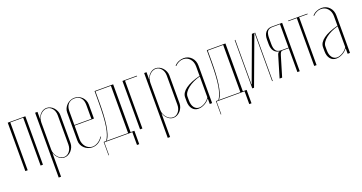

<svg xmlns="http://www.w3.org/2000/svg" viewBox="-37 -1089 3480 1845"><g transform="rotate(-20 1702.5 -166.5)"><path d="M230 -495V0H206V-489H74V0H50V-495Z M330 -495H354V-424H356Q368 -460 393.5 -480.5Q419 -501 448 -501Q468 -501 486.5 -492Q505 -483 519 -467.5Q533 -452 541.5 -432Q550 -412 550 -391V-105Q550 -83 541.5 -63Q533 -43 519 -27.5Q505 -12 486.5 -3Q468 6 448 6Q419 6 394 -15Q369 -36 356 -71H354V168H330ZM354 -108Q354 -87 362 -67.5Q370 -48 382.5 -33Q395 -18 412 -9Q429 0 447 0Q464 0 478 -7.5Q492 -15 503 -28.5Q514 -42 520 -60Q526 -78 526 -99V-397Q526 -439 503.5 -467Q481 -495 447 -495Q429 -495 412 -486Q395 -477 382 -462Q369 -447 361.5 -427.5Q354 -408 354 -387Z M620 -391Q620 -413 629 -433Q638 -453 653.5 -468Q669 -483 689.5 -492Q710 -501 732 -501Q755 -501 775 -492.5Q795 -484 810 -469Q825 -454 833.5 -434Q842 -414 842 -391V-249H644V-108Q644 -86 651.5 -66Q659 -46 671.5 -31.5Q684 -17 701.5 -8.5Q719 0 739 0Q767 0 795 -17.5Q823 -35 842 -65L847 -62Q802 6 735 6Q711 6 690.5 -2.5Q670 -11 654 -26Q638 -41 629 -61Q620 -81 620 -104ZM818 -255V-397Q818 -444 795.5 -469.5Q773 -495 732 -495Q691 -495 667.5 -469Q644 -443 644 -397V-255Z M853 131V-6H878Q893 -26 904.5 -57.5Q916 -89 923.5 -134.5Q931 -180 934.5 -241.5Q938 -303 938 -384V-495H1128V-6H1167V131H1144V0H858V131ZM1103 -6V-489H945V-373Q945 -312 942 -254.5Q939 -197 932 -149Q925 -101 913.5 -64Q902 -27 884 -6Z M1223 -495H1371V-489H1247V0H1223Z M1445 -495H1469V-424H1471Q1483 -460 1508.5 -480.5Q1534 -501 1563 -501Q1583 -501 1601.5 -492Q1620 -483 1634 -467.5Q1648 -452 1656.5 -432Q1665 -412 1665 -391V-105Q1665 -83 1656.5 -63Q1648 -43 1634 -27.5Q1620 -12 1601.5 -3Q1583 6 1563 6Q1534 6 1509 -15Q1484 -36 1471 -71H1469V168H1445ZM1469 -108Q1469 -87 1477 -67.5Q1485 -48 1497.5 -33Q1510 -18 1527 -9Q1544 0 1562 0Q1579 0 1593 -7.5Q1607 -15 1618 -28.5Q1629 -42 1635 -60Q1641 -78 1641 -99V-397Q1641 -439 1618.5 -467Q1596 -495 1562 -495Q1544 -495 1527 -486Q1510 -477 1497 -462Q1484 -447 1476.5 -427.5Q1469 -408 1469 -387Z M1735 -141Q1735 -187 1787 -225Q1839 -263 1936 -287V-383Q1936 -431 1909.5 -461.5Q1883 -492 1841 -492Q1818 -492 1796 -481.5Q1774 -471 1758 -453L1753 -457Q1770 -477 1796 -488.5Q1822 -500 1849 -500Q1897 -500 1928.5 -467Q1960 -434 1960 -383V0H1936V-55H1934Q1916 -29 1883.5 -11.5Q1851 6 1819 6Q1781 6 1758 -22.5Q1735 -51 1735 -100ZM1830 -2Q1844 -2 1859.5 -7.5Q1875 -13 1889.5 -22Q1904 -31 1916.5 -43Q1929 -55 1936 -69V-281Q1900 -272 1867.5 -256.5Q1835 -241 1811 -222Q1787 -203 1773 -182Q1759 -161 1759 -141V-100Q1759 -55 1778.5 -28.5Q1798 -2 1830 -2Z M2001 131V-6H2026Q2041 -26 2052.5 -57.5Q2064 -89 2071.5 -134.5Q2079 -180 2082.5 -241.5Q2086 -303 2086 -384V-495H2276V-6H2315V131H2292V0H2006V131ZM2251 -6V-489H2093V-373Q2093 -312 2090 -254.5Q2087 -197 2080 -149Q2073 -101 2061.5 -64Q2050 -27 2032 -6Z M2572 -495 2389 -1H2371V-495H2377V-40H2380L2390 -70L2547 -495ZM2574 -495H2580V-1H2574Z M2856 0H2832V-244H2769Q2758 -244 2751 -235.5Q2744 -227 2738 -207L2676 0H2650L2712 -208Q2717 -227 2722.5 -235Q2728 -243 2737 -244V-246Q2704 -250 2684 -275.5Q2664 -301 2664 -346V-394Q2664 -442 2687 -468.5Q2710 -495 2749 -495H2856ZM2688 -339Q2688 -293 2704 -271.5Q2720 -250 2758 -250H2832V-489H2757Q2719 -489 2703.5 -468Q2688 -447 2688 -401Z M3115 -489H3028V0H3004V-489H2917V-495H3115Z M3145 -141Q3145 -187 3197 -225Q3249 -263 3346 -287V-383Q3346 -431 3319.5 -461.5Q3293 -492 3251 -492Q3228 -492 3206 -481.5Q3184 -471 3168 -453L3163 -457Q3180 -477 3206 -488.5Q3232 -500 3259 -500Q3307 -500 3338.5 -467Q3370 -434 3370 -383V0H3346V-55H3344Q3326 -29 3293.5 -11.5Q3261 6 3229 6Q3191 6 3168 -22.5Q3145 -51 3145 -100ZM3240 -2Q3254 -2 3269.5 -7.5Q3285 -13 3299.5 -22Q3314 -31 3326.5 -43Q3339 -55 3346 -69V-281Q3310 -272 3277.5 -256.5Q3245 -241 3221 -222Q3197 -203 3183 -182Q3169 -161 3169 -141V-100Q3169 -55 3188.5 -28.5Q3208 -2 3240 -2Z"/></g></svg>

Font: Moniqa Thin Display
Style: Regular
Weight: 100
Designer: Rajesh Rajput
Foundry: Rajesh Rajput
Version: Version 1.000